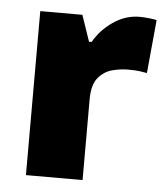

<svg xmlns="http://www.w3.org/2000/svg" viewBox="-45 -604 560 645"><g transform="rotate(5 234.5 -281.5)"><path d="M400 -563Q416 -563 433 -561Q450 -559 458 -557L441 -377Q431 -379 416.5 -381Q402 -383 376 -383Q352 -383 324.5 -376Q297 -369 277 -345.5Q257 -322 257 -272V0H66V-553H208L238 -465H247Q270 -506 311.5 -534.5Q353 -563 400 -563Z"/></g></svg>

Font: Noto Sans Bengali UI Black
Style: Regular
Weight: 900
Designer: Jelle Bosma - Monotype Design Team
Foundry: Monotype Imaging Inc.
Version: Version 2.003; ttfautohint (v1.8.4.7-5d5b)